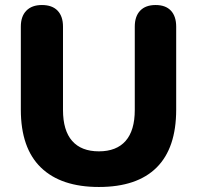

<svg xmlns="http://www.w3.org/2000/svg" viewBox="-20 -734 785 765"><path d="M374 11Q223 11 143 -66.5Q63 -144 63 -297V-628Q63 -669 85 -691.5Q107 -714 147 -714Q188 -714 209.5 -691.5Q231 -669 231 -628V-296Q231 -214 267.5 -172.5Q304 -131 374 -131Q444 -131 480.5 -172.5Q517 -214 517 -296V-628Q517 -669 538.5 -691.5Q560 -714 600 -714Q640 -714 661 -691.5Q682 -669 682 -628V-297Q682 -144 604 -66.5Q526 11 374 11Z"/></svg>

Font: Chiron GoRound TC EB
Style: Regular
Weight: 700
Designer: Ryoko NISHIZUKA 西塚涼子 (kana, bopomofo & ideographs); Paul D. Hunt (Latin, Greek & Cyrillic); Sandoll Communications 산돌커뮤니
Foundry: Adobe
Version: Version 1.000;hotconv 1.1.1;makeotfexe 2.6.0